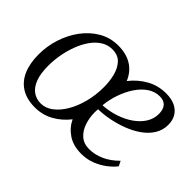

<svg xmlns="http://www.w3.org/2000/svg" viewBox="-103 -785 1036 1036"><g transform="rotate(45 415.0 -267.5)"><path d="M225 10Q164 10 122.2 -15.5Q80.5 -41 59.2 -89Q38 -137 37.5 -204.5Q37 -268.5 56.5 -329.2Q76 -390 112.2 -438.8Q148.5 -487.5 198.2 -516.2Q248 -545 308 -545Q370.5 -545 412.8 -518.2Q455 -491.5 475.5 -441.5Q512 -488.5 562.5 -516.8Q613 -545 673 -545Q715.5 -545 744 -530.8Q772.5 -516.5 787 -491.5Q801.5 -466.5 801.5 -433.5Q801.5 -391.5 780.5 -358.2Q759.5 -325 724.5 -300.2Q689.5 -275.5 646.2 -259Q603 -242.5 558.5 -233.8Q514 -225 474 -224.5Q473.5 -218.5 473 -212.2Q472.5 -206 472.5 -199.5Q472.5 -160 484.8 -122.8Q497 -85.5 523.5 -61.8Q550 -38 592 -38Q634 -38 676.2 -56.8Q718.5 -75.5 756.5 -114L770.5 -86Q755.5 -65.5 727 -43Q698.5 -20.5 660.8 -5.2Q623 10 579.5 10Q518 10 477 -17.5Q436 -45 415 -89Q380 -44 331.8 -17Q283.5 10 225 10ZM233 -27.5Q268.5 -27.5 300.8 -51.5Q333 -75.5 358 -117.5Q383 -159.5 397.5 -214.5Q412 -269.5 412 -331Q412 -375.5 401.8 -416Q391.5 -456.5 367.2 -482.2Q343 -508 300 -508Q265 -508 236 -489.5Q207 -471 185 -439.5Q163 -408 148 -368.2Q133 -328.5 125.2 -285.2Q117.5 -242 117.5 -200.5Q117.5 -142.5 131.5 -104.2Q145.5 -66 171.5 -46.8Q197.5 -27.5 233 -27.5ZM475.5 -256.5Q525.5 -259.5 570.2 -274.5Q615 -289.5 649.8 -314Q684.5 -338.5 704.2 -370Q724 -401.5 724 -438.5Q724 -472.5 708.2 -491Q692.5 -509.5 660.5 -509.5Q623 -509.5 591.2 -487.8Q559.5 -466 535.2 -429.5Q511 -393 495.5 -348Q480 -303 475.5 -256.5Z"/></g></svg>

Font: Merriweather 72pt Light
Style: Italic
Weight: 300
Italic angle: -7.8°
Version: Version 2.101